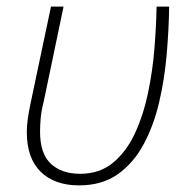

<svg xmlns="http://www.w3.org/2000/svg" viewBox="-20 -550 575 580"><path d="M219 10Q145 10 103 -31Q61 -72 61 -151Q61 -170 64 -191.5Q67 -213 73 -241L134 -530H172L112 -243Q105 -216 103 -194Q101 -172 101 -152Q101 -86 133.5 -55.5Q166 -25 222 -25Q281 -25 321.5 -58.5Q362 -92 387.5 -147Q413 -202 427 -268.5Q441 -335 446.5 -403.5Q452 -472 453 -530H491Q490 -460 483.5 -385Q477 -310 460.5 -240Q444 -170 413.5 -113.5Q383 -57 335.5 -23.5Q288 10 219 10Z"/></svg>

Font: Noto Sans Disp ExtLt
Style: Italic
Weight: 200
Italic angle: -12°
Designer: Monotype Design Team
Foundry: Monotype Imaging Inc.
Version: Version 2.000;GOOG;noto-source:20170915:90ef993387c0